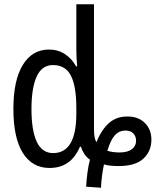

<svg xmlns="http://www.w3.org/2000/svg" viewBox="-20 -780 738 903"><path d="M455 103 385 98Q387 64 391.5 30.5Q396 -3 403 -29Q387 -40 376 -57Q365 -74 361 -90H356Q314 10 213 10Q132 10 87.5 -60.5Q43 -131 43 -268Q43 -403 87.5 -475Q132 -547 210 -547Q253 -547 285.5 -525.5Q318 -504 338 -468H343Q341 -487 340 -507.5Q339 -528 339 -543V-760H422V-175Q422 -156 424 -140.5Q426 -125 433 -111Q459 -173 494.5 -203Q530 -233 581 -232Q631 -232 661.5 -201.5Q692 -171 692 -123Q692 -69 654.5 -34Q617 1 538 1Q516 1 498 -1Q480 -3 469 -7Q464 16 460 45.5Q456 75 455 103ZM230 -60Q339 -60 339 -246V-272Q339 -374 313.5 -424Q288 -474 229 -474Q177 -474 152.5 -420Q128 -366 128 -267Q128 -166 153 -113Q178 -60 230 -60ZM542 -63Q580 -63 600 -78Q620 -93 620 -118Q620 -139 607 -152.5Q594 -166 571 -166Q539 -166 519 -142.5Q499 -119 485 -71Q509 -63 542 -63Z"/></svg>

Font: Avrile Sans Condensed
Style: Regular
Weight: 400
Width: 3
Designer: Monotype Design Team
Foundry: Monotype Imaging Inc.
Version: Version 2.001;September 10, 2019;FontCreator 11.5.0.2425 64-